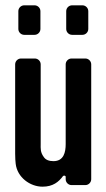

<svg xmlns="http://www.w3.org/2000/svg" viewBox="-20 -696 400 722"><path d="M227 -31V-22C227 -10 237 0 249 0H301C313 0 323 -10 323 -22V-454C323 -466 313 -476 301 -476H249C237 -476 227 -466 227 -454V-154C227 -124 220 -90 181 -90C164 -90 152 -95 145 -105C131 -124 133 -138 133 -154V-454C133 -466 123 -476 111 -476H59C47 -476 37 -466 37 -454V-118C37 -101 38 -89 39 -80C45 -29 93 6 140 6C179 6 201 -12 217 -34C220 -37 227 -36 227 -31ZM251 -565H290C302 -565 312 -575 312 -587V-654C312 -666 302 -676 290 -676H251C239 -676 229 -666 229 -654V-587C229 -575 239 -565 251 -565ZM71 -565H110C122 -565 132 -575 132 -587V-654C132 -666 122 -676 110 -676H71C59 -676 49 -666 49 -654V-587C49 -575 59 -565 71 -565Z"/></svg>

Font: DIN Rundschrift
Style: Eng
Weight: 400
Width: 3
Version: Version 1.027